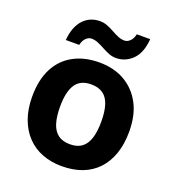

<svg xmlns="http://www.w3.org/2000/svg" viewBox="-138 -931 895 984"><g transform="rotate(20 309.5 -439.5)"><path d="M574 -340Q574 -272 555.5 -219Q537 -166 502.5 -129.5Q468 -93 419 -74.5Q370 -56 308 -56Q251 -56 202.5 -74.5Q154 -93 119 -129.5Q84 -166 64.5 -219Q45 -272 45 -340Q45 -431 77 -493.5Q109 -556 169 -589Q229 -622 311 -622Q388 -622 447 -589Q506 -556 540 -493.5Q574 -431 574 -340ZM197 -340Q197 -286 208.5 -249.5Q220 -213 245 -194.5Q270 -176 310 -176Q350 -176 374.5 -194.5Q399 -213 410.5 -249.5Q422 -286 422 -340Q422 -394 410.5 -430Q399 -466 374 -484Q349 -502 309 -502Q250 -502 223.5 -461.5Q197 -421 197 -340ZM108 -671Q111 -710 122.5 -738.5Q134 -767 152 -785.5Q170 -804 192.5 -813Q215 -822 241 -822Q261 -822 280.5 -814.5Q300 -807 318.5 -796.5Q337 -786 355 -778.5Q373 -771 391 -771Q406 -771 420 -784Q434 -797 440 -823H513Q507 -746 469 -709Q431 -672 380 -672Q360 -672 341 -679.5Q322 -687 303 -697.5Q284 -708 266 -715.5Q248 -723 230 -723Q215 -723 201 -710Q187 -697 181 -671Z"/></g></svg>

Font: Noto Sans Malayalam UI
Style: Regular
Weight: 400
Designer: Jelle Bosma - Monotype Design Team
Foundry: Monotype Imaging Inc.
Version: Version 2.104